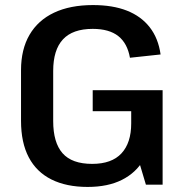

<svg xmlns="http://www.w3.org/2000/svg" viewBox="-20 -729 728 758"><path d="M326 9Q242 9 183 -20.5Q124 -50 93.5 -108Q63 -166 63 -252V-452Q63 -534 96.5 -591.5Q130 -649 193.5 -679Q257 -709 347 -709Q425 -709 481 -687Q537 -665 571 -621.5Q605 -578 614 -514L493 -501Q483 -558 447 -586.5Q411 -615 346 -615Q267 -615 228.5 -573.5Q190 -532 190 -449V-251Q190 -166 227 -124Q264 -82 344 -82Q421 -82 459.5 -123.5Q498 -165 498 -242L577 -221Q577 -150 547 -98.5Q517 -47 461.5 -19Q406 9 326 9ZM498 -194V-345L538 -290H346V-373H622V0H556Z"/></svg>

Font: Pathway Extreme 12pt SemiBold
Style: Regular
Weight: 600
Version: Version 1.001;gftools[0.9.26]